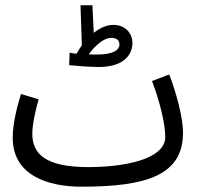

<svg xmlns="http://www.w3.org/2000/svg" viewBox="-20 -684 766 725"><path d="M352 -431C456 -431 480 -485 480 -521C480 -560 452 -590 408 -590C382 -590 357 -578 334 -560L329 -664H284L289 -513C282 -503 275 -492 269 -481C259 -482 250 -484 243 -485L241 -438C260 -436 319 -431 352 -431ZM401 -541C419 -541 431 -533 431 -516C431 -494 405 -478 345 -478C336 -478 325 -478 315 -479C326 -494 363 -541 401 -541ZM288 21C539 21 671 -25 671 -183C671 -243 644 -338 619 -403L554 -378C583 -302 604 -217 604 -167C604 -81 445 -53 314 -53C151 -53 102 -103 102 -179C102 -220 118 -282 126 -309L59 -329C44 -279 28 -217 28 -164C28 -21 162 21 288 21Z"/></svg>

Font: Noto Sans Arabic ExtCond
Style: Regular
Weight: 400
Width: 2
Designer: Monotype Design Team, Nadine Chahine, Nizar Qandah and Khaled Hosny
Foundry: Monotype Imaging Inc.
Version: Version 2.012